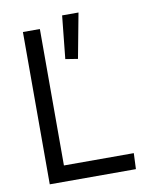

<svg xmlns="http://www.w3.org/2000/svg" viewBox="-89 -874 761 942"><g transform="rotate(-10 292.0 -403.0)"><path d="M285.6 -805.7H367.2L325.2 -582L263.7 -591.8ZM82 0V-758.8H166.5V-79.1H514.6L511.2 0Z"/></g></svg>

Font: Duru Sans
Style: Regular
Weight: 400
Designer: Onur Yazõcõgil
Foundry: Onur Yazõcõgil
Version: Version 1.002